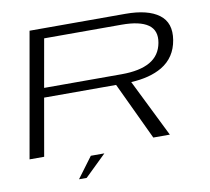

<svg xmlns="http://www.w3.org/2000/svg" viewBox="-88 -774 1120 1023"><g transform="rotate(-10 472.5 -262.5)"><path d="M17 0 136 -675H654.5Q775.5 -675 835.8 -630Q896 -585 881 -493.5Q866 -401 790 -355.5Q724 -316.5 622 -311.5L776 0H686.5L540 -310.5H150.5L96 0ZM159.5 -361.5H579Q677.5 -361.5 733.2 -393.5Q789 -425.5 801 -492Q813 -558 767.8 -589.8Q722.5 -621.5 624.5 -621.5H205.5ZM258.1 150.2 341.8 37.8H415.1L299.4 150.2Z"/></g></svg>

Font: Anybody UltraExpanded Light
Style: Italic
Weight: 300
Width: 9
Italic angle: -10°
Designer: Tyler Finck
Foundry: Etcetera Type Company
Version: Version 1.010; ttfautohint (v1.8.3) -l 8 -r 50 -G 200 -x 14 